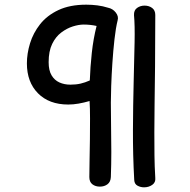

<svg xmlns="http://www.w3.org/2000/svg" viewBox="-20 -784 811 821"><path d="M407 14Q388 14 375 4Q362 -6 362 -27Q362 -57 363 -99.5Q364 -142 364.5 -188.5Q365 -235 365 -278Q365 -321 363 -352Q339 -345 316 -341Q293 -337 272 -337Q190 -337 142.5 -385Q95 -433 95 -513Q95 -555 108.5 -599Q122 -643 151.5 -680.5Q181 -718 230 -741Q279 -764 349 -764Q373 -764 396.5 -761Q420 -758 442 -751Q462 -747 475 -730.5Q488 -714 483 -697Q475 -665 469.5 -616Q464 -567 460.5 -514Q457 -461 455.5 -416Q454 -371 454 -345Q454 -290 455 -238Q456 -186 456 -134Q456 -82 454 -27Q453 -6 439.5 4Q426 14 407 14ZM281 -422Q305 -422 324.5 -426.5Q344 -431 364 -440Q366 -497 372.5 -557.5Q379 -618 393 -673Q380 -676 366 -677.5Q352 -679 338 -679Q317 -679 291.5 -671Q266 -663 242 -645Q218 -627 203 -596Q188 -565 188 -518Q188 -483 200.5 -462Q213 -441 234 -431.5Q255 -422 281 -422ZM596 17Q581 17 568 10Q555 3 554 -14Q548 -121 548.5 -228.5Q549 -336 551.5 -432Q554 -528 555.5 -602.5Q557 -677 553 -719Q552 -740 566 -750Q580 -760 598 -760Q617 -760 630.5 -750Q644 -740 644 -720Q644 -593 643 -500.5Q642 -408 641 -339.5Q640 -271 640 -218.5Q640 -166 640.5 -119.5Q641 -73 644 -23Q646 -4 631 6.5Q616 17 596 17Z"/></svg>

Font: Playpen Sans
Style: Regular
Weight: 400
Designer: Laura Meseguer, Veronika Burian, José Scaglione, Kostas Bartsokas, Vera Evstafieva, Tom Grace, Yorlmar Campos
Foundry: TypeTogether
Version: Version 2.000